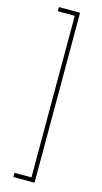

<svg xmlns="http://www.w3.org/2000/svg" viewBox="-138 -807 529 992"><g transform="rotate(15 126.5 -310.5)"><path d="M45.9 144H159.2V-765.1H45.9V-742.7H136.7V121.6H45.9Z"/></g></svg>

Font: Raveo Display Display Thin
Style: Regular
Weight: 100
Designer: Jakub Foglar, Rasmus Andersson (Inter)
Foundry: Jakubfoglar.com
Version: Version 1.100;Glyphs 3.2.3 (3260)